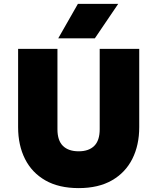

<svg xmlns="http://www.w3.org/2000/svg" viewBox="-20 -951 808 986"><path d="M384 15Q282.5 15 213.2 -24.5Q144 -64 108.5 -134.5Q73 -205 73 -298V-700H275V-287Q275 -229.5 303.2 -201.8Q331.5 -174 384 -174Q436 -174 464 -201.8Q492 -229.5 492 -287V-700H695V-298Q695 -205.5 659.5 -135Q624 -64.5 554.8 -24.8Q485.5 15 384 15ZM279 -754 380 -931H587L467 -754Z"/></svg>

Font: Geologica Cursive Black
Style: Regular
Weight: 900
Designer: Sindre Bremnes, Frode Helland
Foundry: Monokrom Skriftforlag AS
Version: Version 1.010;gftools[0.9.28]